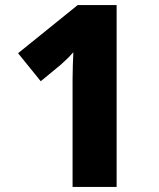

<svg xmlns="http://www.w3.org/2000/svg" viewBox="-20 -734 623 754"><path d="M438 0H265V-384Q265 -398 265 -423Q265 -448 266 -476.5Q267 -505 268 -529Q255 -514 243.5 -503Q232 -492 220 -481L140 -415L51 -525L285 -714H438Z"/></svg>

Font: Noto Sans Syriac ExtraBold
Style: Regular
Weight: 800
Designer: Patrick Giasson and the Monotype Design Team
Foundry: Monotype Imaging Inc.
Version: Version 3.000; ttfautohint (v1.8.4.7-5d5b)